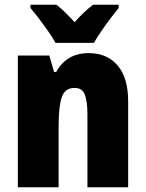

<svg xmlns="http://www.w3.org/2000/svg" viewBox="-20 -786 611 806"><path d="M353 -563Q429 -563 473.5 -511.5Q518 -460 518 -360V0H347V-306Q347 -361 336 -389Q325 -417 293 -417Q253 -417 239.5 -378.5Q226 -340 226 -250V0H55V-553H187L207 -484H216Q259 -563 353 -563ZM213 -606Q203 -625 183.5 -653Q164 -681 143.5 -708Q123 -735 108 -752V-766H217Q235 -752 253 -734.5Q271 -717 293 -693Q315 -717 334 -735Q353 -753 371 -766H478V-752Q463 -734 443 -707.5Q423 -681 404.5 -654Q386 -627 374 -606Z"/></svg>

Font: Noto Sans Myanmar UI Condensed Black
Style: Regular
Weight: 900
Width: 3
Designer: Monotype Design Team
Foundry: Monotype Imaging Inc.
Version: Version 2.103; ttfautohint (v1.8.4.7-5d5b)